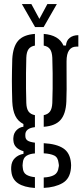

<svg xmlns="http://www.w3.org/2000/svg" viewBox="-20 -776 413 961"><path d="M154.8 164.8Q100.5 161.5 70.6 141.7Q40.7 121.8 36.9 83.2Q36.1 77 35.8 71.2Q35.4 65.4 36.1 59.5Q37.7 31.5 54.8 15.1Q71.8 -1.3 97.6 -6.1V-19.1Q50 -33 47.2 -71.2Q46.5 -77.6 46.5 -80.7Q46.5 -83.7 47.2 -89.4Q48.6 -109.7 62.7 -124.3Q76.8 -139 97.2 -141.7V-155.3Q69.9 -168.9 56.6 -196.2Q43.4 -223.5 41.4 -267.4Q40.5 -298.6 40 -323.2Q39.5 -347.8 39.5 -371Q39.5 -394.1 40 -420.1Q40.5 -446.1 41.4 -480.1Q44.8 -542.5 71 -572.3Q97.2 -602.2 154.8 -606.3V-547.9Q133 -544.1 122.9 -529.9Q112.7 -515.7 111.7 -487.3Q110.7 -448.8 110.2 -409.7Q109.8 -370.5 110.2 -332.7Q110.7 -295 111.7 -260.2Q112.7 -231.7 122.9 -217.8Q133.2 -203.8 154.8 -199.6V-139.6Q130.5 -136.8 118.6 -127.2Q106.8 -117.6 106.8 -102.4Q106.8 -100.7 106.8 -99.3Q106.8 -98 106.8 -96.2Q106.8 -80.3 117.5 -72.8Q128.2 -65.2 154.8 -61.9V-8.1Q128.7 -6.5 112.1 4.1Q95.5 14.7 93.9 41.2Q92.9 46.8 92.9 52.1Q92.9 57.5 93.9 63.2Q95.5 88.6 112.3 98.6Q129 108.5 154.8 110.8ZM198.9 164.5V112.3Q231.3 110.9 250.8 100.2Q270.3 89.5 273.3 61.8Q274.9 56.1 274.8 50.6Q274.7 45.2 273.1 39.5Q270.2 11.3 250.9 2.2Q231.7 -6.9 198.9 -8.6V-59.3Q262.8 -55.9 296.6 -33.6Q330.4 -11.4 335.1 38.5Q335.8 44.1 335.9 51.1Q336 58.1 335.1 66.3Q330.5 118.8 292.9 140.4Q255.4 162 198.9 164.5ZM198.9 -141.4V-199.6Q220 -203.8 230.2 -217.8Q240.4 -231.7 241.8 -260.2Q243.2 -295 243.5 -332.7Q243.7 -370.5 243.5 -409.7Q243.2 -448.8 241.8 -487.3Q240.4 -515.7 230.4 -529.8Q220.4 -544 198.9 -547.8V-606.3Q274.6 -600.3 297.6 -548.2H310.2Q311.9 -572.8 328.6 -586.3Q345.2 -599.9 372.1 -600V-542.6H361.9Q338.5 -542.6 325.8 -524.4Q313.1 -506.1 313.1 -469.2V-443.8Q313.1 -409.1 313.3 -382.3Q313.6 -355.5 313.5 -328.9Q313.5 -302.2 312.1 -267.4Q309.4 -205.6 283 -175.6Q256.7 -145.6 198.9 -141.4ZM155.5 -640.6 89.4 -755.8H136.9L177.2 -681.4L217.2 -755.8H264.6L198.5 -640.6Z"/></svg>

Font: Big Shoulders Stencil Display SC Thin
Style: Regular
Weight: 100
Designer: Patric King
Foundry: XO Type Co
Version: Version 2.001